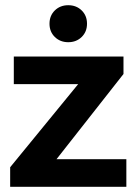

<svg xmlns="http://www.w3.org/2000/svg" viewBox="-20 -717 524 737"><path d="M19 -75 280 -394H33V-500H454V-433L197 -106H465V0H19ZM170 -626Q170 -657 190.5 -677Q211 -697 242 -697Q273 -697 293.5 -677Q314 -657 314 -626Q314 -595 293.5 -575Q273 -555 242 -555Q211 -555 190.5 -575Q170 -595 170 -626Z"/></svg>

Font: Sarabun ExtraBold
Style: Regular
Weight: 800
Version: Version 1.000; ttfautohint (v1.6)